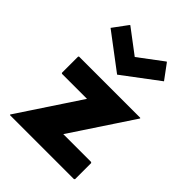

<svg xmlns="http://www.w3.org/2000/svg" viewBox="-238 -969 1100 1100"><g transform="rotate(45 312.0 -419.0)"><path d="M579 -510H84L80 -506V-375L84 -371H287L39 4L42 7H559L564 3V-128L559 -132H334L582 -507ZM160 -842 95 -754 99 -751 311 -591 524 -751 528 -754 463 -842 459 -845 311 -734 164 -845Z"/></g></svg>

Font: Hussar Woodtype
Style: Bd
Weight: 900
Foundry: Cannot Into Space Fonts
Version: Version 1.07